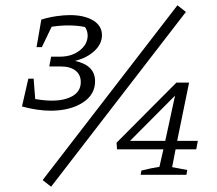

<svg xmlns="http://www.w3.org/2000/svg" viewBox="-20 -660 818 725"><path d="M87 -363H107L113 -286Q131 -283 146.5 -281.5Q162 -280 175 -280Q225 -280 255 -298Q285 -316 285 -350Q285 -378 265 -393.5Q245 -409 210 -409H166L173 -446H206Q251 -446 281 -469.5Q311 -493 311 -526Q311 -543 301 -558Q272 -564 238 -564Q208 -564 175 -559L138 -482H118L136 -586Q165 -595 193.5 -599Q222 -603 244 -603Q298 -603 331.5 -583Q365 -563 365 -527Q365 -495 337.5 -468.5Q310 -442 263 -430Q339 -414 339 -353Q339 -302 291.5 -272Q244 -242 171 -242Q147 -242 119.5 -246Q92 -250 63 -258ZM173 45 141 20 650 -640 682 -615ZM511 0 514 -16Q549 -25 582 -30L597 -96H422L420 -121L646 -348H694L649 -128H727L721 -96H643L630 -29L687 -18L684 0ZM471 -128H604L641 -299Z"/></svg>

Font: Piazzolla Light
Style: Italic
Weight: 300
Italic angle: -11.3°
Designer: Juan Pablo del Peral
Foundry: Huerta Tipografica
Version: Version 1.330